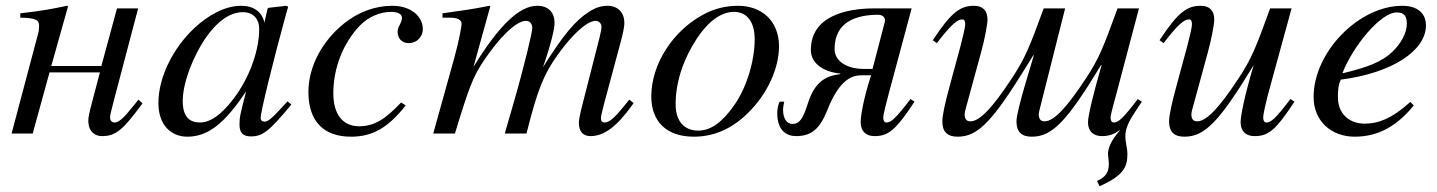

<svg xmlns="http://www.w3.org/2000/svg" viewBox="-20 -461 4962 663"><path d="M458 -117C451 -108 444 -99 437 -91C408 -54 390 -38 376 -38C364 -38 360 -47 360 -56C360 -64 365 -81 374 -117L457 -432H384L330 -233H157L215 -439L211 -441C158 -430 129 -424 50 -415V-400C101 -399 115 -393 115 -373C115 -367 114 -355 113 -350L20 0H93L151 -211H325L301 -120C287 -68 285 -55 285 -45C285 -7 307 9 332 9C379 9 404 -11 472 -104Z M973 -111 946 -82C916 -49 903 -41 894 -41C886 -41 880 -45 880 -54C880 -74 922 -246 969 -417C972 -427 973 -429 975 -438L968 -441L907 -434L904 -431L893 -383C885 -420 856 -441 813 -441C758 -441 700 -410 650 -363C579 -296 527 -196 527 -105C527 -29 571 11 627 11C697 11 755 -33 830 -146C809 -64 807 -56 807 -31C807 -2 819 10 847 10C887 10 911 -9 986 -100ZM875 -361C875 -290 845 -204 798 -136C768 -93 721 -38 671 -38C635 -38 611 -57 611 -112C611 -175 646 -264 688 -327C730 -388 774 -419 819 -419C854 -419 875 -396 875 -361Z M1365 -107C1311 -50 1273 -25 1220 -25C1163 -25 1131 -67 1131 -139C1131 -228 1166 -313 1222 -372C1251 -402 1291 -420 1331 -420C1354 -420 1368 -412 1368 -400C1368 -381 1353 -370 1353 -352C1353 -332 1364 -312 1392 -312C1418 -312 1440 -333 1440 -360C1440 -407 1396 -441 1335 -441C1274 -441 1217 -419 1168 -380C1097 -323 1045 -236 1045 -143C1045 -41 1099 11 1192 11C1267 11 1320 -20 1381 -97Z M2168 -105 2153 -117 2132 -91C2102 -54 2084 -38 2067 -38C2059 -38 2055 -43 2055 -54C2055 -58 2059 -76 2065 -99L2123 -315C2132 -348 2136 -369 2136 -382C2136 -416 2115 -441 2078 -441C2058 -441 2039 -436 2015 -421C1966 -390 1925 -340 1855 -229C1882 -306 1895 -362 1895 -381C1895 -417 1875 -441 1835 -441C1774 -441 1704 -375 1615 -230L1673 -439L1670 -441C1615 -430 1587 -426 1508 -415V-400H1533C1560 -400 1574 -393 1574 -378C1574 -371 1565 -320 1549 -262L1476 0H1551C1599 -158 1613 -194 1647 -246C1703 -331 1762 -389 1796 -389C1809 -389 1818 -380 1818 -364C1818 -351 1794 -245 1750 -93L1723 0H1798C1837 -154 1857 -203 1906 -272C1956 -342 2007 -389 2037 -389C2048 -389 2057 -380 2057 -368C2057 -363 2055 -350 2050 -330L1992 -103C1982 -64 1979 -47 1979 -37C1979 -7 1993 9 2019 9C2066 9 2110 -24 2163 -98Z M2670 -301C2670 -389 2610 -441 2529 -441C2488 -441 2448 -432 2409 -411C2304 -355 2229 -240 2229 -128C2229 -41 2282 11 2376 11C2442 11 2506 -14 2564 -72C2630 -137 2670 -225 2670 -301ZM2586 -326C2586 -250 2558 -156 2512 -93C2473 -39 2435 -10 2391 -10C2344 -10 2313 -41 2313 -101C2313 -180 2341 -259 2387 -329C2427 -389 2471 -420 2515 -420C2558 -420 2586 -387 2586 -326Z M3124 -119C3073 -52 3057 -38 3041 -38C3034 -38 3030 -44 3030 -55C3030 -67 3043 -114 3048 -134L3128 -432H2999C2901 -432 2780 -405 2780 -288C2780 -246 2818 -213 2882 -207L2881 -205C2830 -199 2793 -177 2770 -105C2753 -51 2741 -33 2716 -33C2699 -33 2684 -49 2684 -82C2684 -90 2686 -100 2688 -110H2672C2666 -97 2664 -82 2664 -70C2664 -11 2695 9 2729 9C2779 9 2810 -13 2836 -79C2882 -196 2929 -201 2957 -201H2988C2960 -115 2952 -58 2952 -39C2952 -8 2970 9 3000 9C3047 9 3073 -11 3138 -110ZM2993 -223H2963C2905 -223 2862 -249 2862 -292C2862 -386 2937 -410 3013 -410C3025 -410 3036 -403 3036 -391C3036 -388 3035 -384 3034 -380Z M3909 -119C3858 -52 3842 -38 3826 -38C3819 -38 3815 -44 3815 -55C3815 -67 3829 -114 3834 -133L3913 -432H3839C3790 -298 3776 -260 3729 -189C3667 -95 3621 -42 3587 -42C3572 -42 3567 -52 3567 -67C3567 -71 3569 -80 3570 -83L3658 -432H3584C3535 -298 3520 -260 3473 -189C3411 -95 3365 -42 3331 -42C3316 -42 3311 -52 3311 -67C3311 -71 3313 -80 3314 -83L3368 -281C3380 -324 3390 -378 3390 -393C3390 -424 3374 -441 3344 -441C3297 -441 3266 -421 3201 -322L3215 -312C3266 -379 3287 -394 3303 -394C3310 -394 3313 -388 3313 -377C3313 -365 3302 -322 3296 -299L3261 -170C3242 -101 3234 -61 3234 -42C3234 -5 3252 11 3287 11C3358 11 3408 -43 3527 -236L3548 -270H3550L3521 -173C3503 -111 3490 -61 3490 -42C3490 -5 3508 11 3543 11C3614 11 3664 -42 3782 -236H3784C3754 -133 3737 -60 3737 -39C3737 -8 3755 9 3785 9C3806 9 3827 4 3846 -12L3847 -11C3830 9 3806 40 3806 71C3806 75 3809 96 3809 103C3809 137 3797 150 3768 164L3777 182C3864 144 3873 111 3873 71C3873 48 3866 34 3866 8C3866 -8 3872 -30 3889 -58C3899 -74 3909 -89 3923 -110Z M4436 -119C4385 -52 4369 -38 4353 -38C4346 -38 4342 -44 4342 -55C4342 -67 4352 -110 4357 -129L4440 -432H4366C4317 -298 4303 -260 4256 -189C4194 -95 4148 -42 4114 -42C4099 -42 4094 -52 4094 -67C4094 -71 4096 -80 4097 -83L4151 -281C4163 -324 4173 -378 4173 -393C4173 -424 4157 -441 4127 -441C4080 -441 4049 -421 3984 -322L3998 -312C4049 -379 4070 -394 4086 -394C4093 -394 4096 -388 4096 -377C4096 -365 4085 -322 4079 -299L4044 -170C4025 -101 4017 -61 4017 -42C4017 -5 4035 11 4070 11C4141 11 4191 -42 4309 -236C4277 -128 4264 -61 4264 -39C4264 -8 4282 9 4312 9C4360 9 4385 -11 4450 -110Z M4850 -109C4785 -50 4737 -34 4693 -34C4637 -34 4600 -70 4600 -125C4600 -140 4600 -166 4610 -186C4789 -209 4904 -287 4904 -373C4904 -415 4875 -441 4822 -441C4672 -441 4516 -281 4516 -126C4516 -43 4577 11 4658 11C4741 11 4805 -27 4862 -97ZM4616 -209C4650 -298 4746 -418 4803 -418C4831 -418 4838 -403 4838 -379C4838 -348 4819 -312 4788 -282C4751 -247 4703 -229 4617 -208Z"/></svg>

Font: XITS
Style: Italic
Weight: 400
Italic angle: -16.33°
Designer: MicroPress Inc., with final additions and corrections provided by Coen Hoffman, Elsevier (retired)
Version: Version 1.107